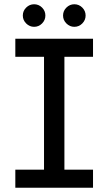

<svg xmlns="http://www.w3.org/2000/svg" viewBox="-20 -882 509 902"><path d="M52 0V-84.8H186.8V-615.2H52V-700H417V-615.2H282.6V-84.8H417V0ZM329.2 -756Q307.8 -756 292 -771.8Q276.2 -787.6 276.2 -809Q276.2 -830.8 292 -846.4Q307.8 -862 329.2 -862Q351 -862 366.6 -846.4Q382.2 -830.8 382.2 -809Q382.2 -787.6 366.6 -771.8Q351 -756 329.2 -756ZM140.2 -756Q118.8 -756 103 -771.8Q87.2 -787.6 87.2 -809Q87.2 -830.8 103 -846.4Q118.8 -862 140.2 -862Q162 -862 177.6 -846.4Q193.2 -830.8 193.2 -809Q193.2 -787.6 177.6 -771.8Q162 -756 140.2 -756Z"/></svg>

Font: MuseoModerno Thin
Style: Regular
Weight: 100
Designer: Pablo Cosgaya, Héctor Gatti, Marcela Romero, and the Authors of The MuseoModerno Project.
Foundry: Omnibus-Type Team
Version: Version 1.003